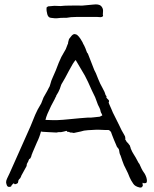

<svg xmlns="http://www.w3.org/2000/svg" viewBox="-20 -844 701 876"><path d="M354.5 -818.4 406.2 -823.2Q429.7 -826.2 440.4 -817.4Q450.2 -807.6 450.2 -794.9L449.2 -777.3Q454.1 -767.6 439.5 -765.6L424.8 -766.6Q424.8 -766.6 327.1 -766.6Q302.7 -766.6 283.2 -762.7Q276.4 -762.7 269.5 -762.7Q254.9 -762.7 250 -761.7Q236.3 -759.8 229.5 -760.7Q228.5 -760.7 211.9 -762.7Q200.2 -763.7 195.8 -778.8Q191.4 -793.9 192.4 -808.6V-809.6Q199.2 -816.4 205.1 -815.4L227.5 -817.4H229.5L256.8 -816.4Q273.4 -818.4 292 -818.4Q335 -819.3 354.5 -818.4ZM23.4 -52.7 119.1 -267.6Q123 -277.3 140.6 -320.3Q149.4 -341.8 168 -372.1Q172.9 -385.7 178.7 -399.4Q179.7 -401.4 195.3 -428.7Q198.2 -434.6 201.2 -440.4Q208 -451.2 209 -458Q213.9 -477.5 220.7 -491.2Q229.5 -509.8 234.4 -522.5Q240.2 -539.1 248 -557.6Q253.9 -571.3 259.8 -584Q263.7 -591.8 268.6 -599.6Q273.4 -607.4 280.3 -620.1L288.1 -640.6Q291 -643.6 291 -651.4Q294.9 -665 294.9 -666Q296.9 -668 306.6 -680.7Q313.5 -688.5 320.3 -688.5Q328.1 -687.5 332 -684.6Q339.8 -677.7 340.8 -675.8L341.8 -673.8L342.8 -672.9L347.7 -666Q354.5 -654.3 356.4 -651.4Q359.4 -643.6 364.3 -635.7Q370.1 -624 375 -609.4Q377 -602.5 380.9 -599.6Q380.9 -599.6 410.2 -524.4Q416 -515.6 427.7 -484.4Q436.5 -461.9 447.3 -443.4Q460 -419.9 460 -416Q460 -414.1 460.9 -414.1V-412.1Q460.9 -411.1 461.9 -410.2Q468.8 -402.3 464.8 -399.4L470.7 -392.6Q472.7 -390.6 472.7 -390.6Q480.5 -384.8 475.6 -376Q475.6 -375 479.5 -366.2Q483.4 -358.4 487.3 -348.6Q491.2 -338.9 495.1 -330.1Q500 -321.3 501 -318.4Q506.8 -306.6 523.4 -273.4Q534.2 -249 546.9 -228.5Q551.8 -221.7 551.8 -213.9Q551.8 -207 551.8 -207Q551.8 -205.1 552.7 -205.1Q553.7 -205.1 554.7 -203.1Q557.6 -196.3 559.6 -195.3Q559.6 -195.3 564.5 -190.4Q567.4 -186.5 570.3 -182.6Q574.2 -178.7 573.2 -176.8Q573.2 -175.8 574.2 -175.8Q574.2 -174.8 574.2 -172.9L575.2 -171.9Q575.2 -169.9 576.2 -169.9V-167Q583 -150.4 590.8 -138.7Q598.6 -127 605.5 -113.3Q613.3 -97.7 616.2 -95.7Q617.2 -94.7 625 -76.2Q627 -71.3 631.3 -64.5Q635.7 -57.6 640.6 -50.8Q644.5 -43.9 647.5 -35.2Q650.4 -26.4 650.4 -17.6Q649.4 -9.8 645.5 -8.8Q640.6 -7.8 635.7 -7.8Q634.8 -7.8 634.8 -8.8Q633.8 -9.8 631.8 -9.8H629.9L630.9 -4.9V-2Q631.8 0 631.8 2Q631.8 5.9 626 10.7Q624 11.7 622.1 11.7Q620.1 11.7 618.2 11.7Q595.7 6.8 587.9 -5.9Q577.1 -21.5 571.3 -35.2Q564.5 -53.7 554.7 -72.3Q544.9 -89.8 538.1 -110.4Q531.2 -132.8 530.3 -133.8Q524.4 -144.5 523.4 -158.2Q522.5 -164.1 519.5 -167Q517.6 -168.9 517.6 -168.9L515.6 -171.9Q514.6 -172.9 513.7 -173.8Q512.7 -175.8 508.8 -185.5Q504.9 -195.3 500 -206.1Q495.1 -217.8 491.2 -228.5Q486.3 -242.2 486.3 -242.2Q486.3 -242.2 480.5 -248Q477.5 -251 473.6 -251H457Q418 -252.9 417 -252Q398.4 -251 380.9 -250Q377 -250 372.1 -249Q366.2 -248 363.3 -248L348.6 -244.1Q318.4 -237.3 316.4 -237.3Q314.5 -237.3 312.5 -238.3Q309.6 -238.3 304.7 -239.3Q301.8 -239.3 299.8 -239.3Q297.9 -240.2 296.9 -241.2Q294.9 -243.2 291 -242.2Q285.2 -242.2 285.2 -246.1Q284.2 -248 272.5 -244.1Q266.6 -243.2 258.8 -241.2Q255.9 -241.2 252 -241.2Q245.1 -241.2 242.2 -240.2Q240.2 -239.3 237.3 -239.3L200.2 -241.2Q197.3 -241.2 183.6 -242.2Q173.8 -242.2 167 -244.1Q160.2 -217.8 148.4 -194.3Q140.6 -177.7 127.9 -146.5Q126 -141.6 126 -140.6Q124 -138.7 124 -135.7Q123 -130.9 122.1 -128.9Q121.1 -126 119.1 -123Q118.2 -122.1 118.2 -121.1L113.3 -118.2Q113.3 -117.2 112.3 -117.2Q112.3 -117.2 112.3 -116.2Q111.3 -114.3 110.4 -112.3Q109.4 -110.4 108.4 -106.4Q107.4 -104.5 105.5 -101.6Q104.5 -98.6 102.5 -95.7Q101.6 -93.8 101.6 -87.9L100.6 -85Q94.7 -75.2 89.8 -65.4Q87.9 -60.5 85 -56.6Q80.1 -46.9 79.1 -45.9Q77.1 -43 76.2 -39.1Q73.2 -32.2 72.3 -31.2Q65.4 -25.4 63.5 -19.5Q63.5 -18.6 63.5 -16.6Q63.5 -14.6 62.5 -13.7Q61.5 -12.7 62.5 -11.7Q62.5 -10.7 61.5 -9.8V-8.8Q57.6 -6.8 55.7 -5.9Q54.7 -3.9 49.8 -3.9H45.9Q44.9 -3.9 44.9 -6.8H41Q39.1 -6.8 39.1 -4.9Q38.1 -4.9 38.1 -3.9L34.2 0Q33.2 1 32.2 2.9Q32.2 6.8 28.3 7.8Q24.4 8.8 21.5 8.8Q13.7 8.8 10.7 0Q7.8 -8.8 7.8 -12.7Q7.8 -20.5 12.7 -30.3Q16.6 -39.1 23.4 -52.7ZM187.5 -296.9H188.5Q207 -295.9 220.7 -295.9Q230.5 -295.9 240.2 -295.9Q266.6 -296.9 293 -299.8Q320.3 -302.7 344.7 -304.7Q388.7 -308.6 396.5 -307.6Q399.4 -307.6 407.2 -308.6Q415 -309.6 424.8 -310.5Q429.7 -311.5 434.6 -311.5Q438.5 -312.5 440.4 -314.5Q443.4 -315.4 443.4 -316.4L446.3 -315.4Q446.3 -321.3 444.3 -324.2Q440.4 -330.1 439.5 -334Q437.5 -345.7 433.6 -352.5Q429.7 -359.4 426.8 -366.2Q420.9 -382.8 414.1 -400.4Q406.2 -416 399.4 -430.7Q379.9 -475.6 367.2 -499Q345.7 -534.2 325.2 -570.3Q314.5 -559.6 294.4 -521Q274.4 -482.4 264.6 -466.8Q259.8 -460 257.8 -453.1Q254.9 -445.3 252.9 -438.5Q250 -431.6 246.1 -423.8Q242.2 -417 236.3 -407.2V-405.3Q236.3 -403.3 234.4 -402.3Q234.4 -402.3 229.5 -391.6Q226.6 -384.8 221.7 -377Q216.8 -369.1 212.9 -360.4Q204.1 -340.8 196.3 -324.2Q189.5 -307.6 187.5 -296.9Z"/></svg>

Font: ToneOZ-Zhuyin-Tsuipita-TC
Style: Regular
Weight: 400
Designer: ÂÆ£ÂøóÂáåJeffrey Xuan(jeffreyx@gmail.com, ToneOZ.com) ÈòøÂù§(cjkFonts)
Foundry: ToneOZ
Version: Version 0.240710